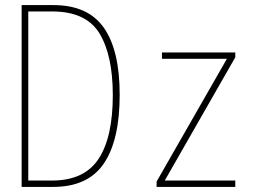

<svg xmlns="http://www.w3.org/2000/svg" viewBox="-20 -734 1040 754"><path d="M189 0Q325 0 387.5 -91.5Q450 -183 450 -362Q450 -537 387.5 -625.5Q325 -714 190 -714H65V0ZM91 -689H185Q318 -689 370.5 -603Q423 -517 423 -360Q423 -195 367 -110Q311 -25 184 -25H91ZM904 0V-25H627L904 -509V-528H616V-503H871L595 -21V0Z"/></svg>

Font: Noto Sans Mono UI Condensed Thin
Style: Regular
Weight: 250
Width: 3
Designer: Monotype Design team
Foundry: Monotype Imaging Inc.
Version: 1.000